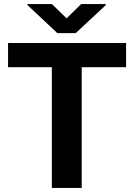

<svg xmlns="http://www.w3.org/2000/svg" viewBox="-20 -922 659 942"><path d="M598.6 -592.3H380.9V0H234.4V-592.3H19.5V-710.9H598.6ZM306.6 -832 377.9 -901.9H498.5V-896.5L351.1 -759.3H261.7L114.3 -897.5V-901.9H234.9Z"/></svg>

Font: RobotoInd
Style: Bold
Weight: 700
Designer: Google
Version: Version 2.001150; 2014